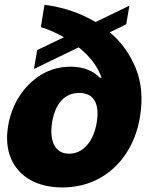

<svg xmlns="http://www.w3.org/2000/svg" viewBox="-20 -784 630 815"><path d="M244.1 11.7Q163.1 11.2 106.9 -21.2Q50.8 -53.7 26.1 -112.5Q1.5 -171.4 14.6 -250Q25.9 -318.8 62.5 -375.7Q99.1 -432.6 155 -466.8Q210.9 -501 280.3 -501Q321.8 -500.5 352.8 -488Q383.8 -475.6 403.3 -454.1H411.1Q397.9 -492.2 372.3 -524.7Q346.7 -557.1 314 -583L124 -491.2L137.7 -571.3L251.5 -626Q226.6 -640.1 201.4 -651.1Q176.3 -662.1 153.3 -668.9L168.9 -763.7Q290 -747.6 385.7 -690.4L529.3 -759.8L515.6 -680.7L446.3 -647Q520 -584.5 556.6 -493.4Q593.3 -402.3 574.2 -288.1Q559.6 -199.2 514.6 -131.6Q469.7 -64 400.9 -26.4Q332 11.2 244.1 11.7ZM273.4 -131.8Q316.4 -131.3 348.1 -166.3Q379.9 -201.2 390.6 -264.6Q400.4 -324.2 381.6 -356.7Q362.8 -389.2 316.4 -389.6Q269.5 -389.2 240.2 -356.7Q210.9 -324.2 201.2 -264.6Q191.4 -202.1 210.9 -166.7Q230.5 -131.3 273.4 -131.8Z"/></svg>

Font: Inter Tight Black
Style: Italic
Weight: 900
Italic angle: -9.39999°
Designer: Rasmus Andersson
Foundry: rsms
Version: Version 3.004; ttfautohint (v1.8.4.7-5d5b)